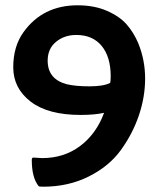

<svg xmlns="http://www.w3.org/2000/svg" viewBox="-20 -690 598 725"><path d="M398 -402Q398 -475 364 -516.5Q330 -558 268 -558Q223 -558 191.5 -532Q160 -506 160 -461Q160 -391 232 -372Q265 -364 318 -364Q371 -364 396 -377Q398 -384 398 -402ZM106 -95 139 -93Q222 -93 283 -139Q344 -185 373 -264Q338 -256 284 -256Q161 -256 95.5 -306.5Q30 -357 30 -436Q30 -515 69 -569Q142 -670 273 -670Q336 -670 384 -649Q432 -628 458.5 -597.5Q485 -567 502 -527Q528 -463 528 -393.5Q528 -324 504.5 -254.5Q481 -185 436.5 -123.5Q392 -62 315 -23.5Q238 15 143 15Q128 15 126 13Q100 -19 100 -86Q100 -95 106 -95Z"/></svg>

Font: Bubblegum Sans
Style: Regular
Weight: 400
Designer: Angel Koziupa and Alejandro Paul
Foundry: Angel Koziupa and Alejandro Paul
Version: Version 1.001